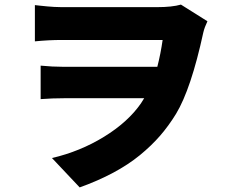

<svg xmlns="http://www.w3.org/2000/svg" viewBox="-20 -744 996 831"><path d="M763.1 -724.1 877.8 -652Q865.4 -626.1 860.1 -604Q806.8 -358.3 741.8 -251.1Q710.2 -199.6 672.8 -156.4Q635.3 -113.3 585.4 -72.4Q535.5 -31.6 470.2 3.4Q404.8 38.4 324.9 67.1L204.9 -60Q326.7 -88.4 430.2 -152Q533.7 -215.6 589.8 -296.2Q601.2 -315 604 -318.9H258.9Q206.7 -318.9 155.9 -315V-459.9Q206.7 -454.9 252.8 -454.9H660.9Q675.4 -511.4 683.9 -571H247.2Q190.7 -571 131 -565V-721.9Q136.7 -721.2 154.7 -719.3Q172.6 -717.3 184.5 -716.3Q196.4 -715.2 214 -714.1Q231.5 -713.1 246.1 -713.1H660.2Q724.8 -713.1 763.1 -724.1Z"/></svg>

Font: Karasuma Gothic
Style: Black
Weight: 900
Designer: Rasmus Andersson / Ryoko Nishizuka
Foundry: Genbu
Version: Version 1.00